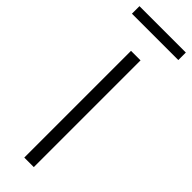

<svg xmlns="http://www.w3.org/2000/svg" viewBox="-322 -876 884 884"><g transform="rotate(45 120.0 -434.0)"><path d="M87 0V-695H149V0ZM-31 -819V-868H271V-819Z"/></g></svg>

Font: Titillium Web[RUS by Daymarius]
Style: Regular
Weight: 300
Designer: Cyrillization by Daymarius
Foundry: Cyrillization by Daymarius
Version: Version 1.002 September 12, 2018